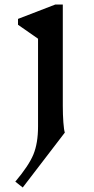

<svg xmlns="http://www.w3.org/2000/svg" viewBox="-20 -569 418 853"><path d="M268 20 81 264 48 238Q108 167 128.5 117Q149 67 149 -7V-397L60 -459V-485L226 -549H259V-99Q259 -59 261.5 -25.5Q264 8 268 20Z"/></svg>

Font: Inknut Antiqua Light
Style: Regular
Weight: 300
Designer: Claus Eggers Sørensen
Foundry: Claus Eggers Sørensen
Version: Version 1.003; ttfautohint (v1.8.2) -l 8 -r 50 -G 200 -x 14 